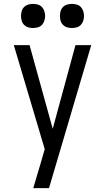

<svg xmlns="http://www.w3.org/2000/svg" viewBox="-20 -967 540 987"><path d="M232 0H151Q160 -30 169 -60.5Q178 -91 187 -121L210 -200L51 -735H132L251 -305L368 -735H449ZM350 -823Q337 -823 325 -826.5Q313 -830 304 -839Q295 -848 291.5 -860.5Q288 -873 288 -885Q288 -897 291.5 -909.5Q295 -922 304 -931Q313 -940 325 -943.5Q337 -947 350 -947Q362 -947 374.5 -943.5Q387 -940 395.5 -931Q404 -922 408 -909.5Q412 -897 412 -885Q412 -873 408 -860.5Q404 -848 395.5 -839Q387 -830 374.5 -826.5Q362 -823 350 -823ZM150 -823Q137 -823 125 -826.5Q113 -830 104 -839Q95 -848 91.5 -860.5Q88 -873 88 -885Q88 -897 91.5 -909.5Q95 -922 104 -931Q113 -940 125 -943.5Q137 -947 150 -947Q162 -947 174.5 -943.5Q187 -940 195.5 -931Q204 -922 208 -909.5Q212 -897 212 -885Q212 -873 208 -860.5Q204 -848 195.5 -839Q187 -830 174.5 -826.5Q162 -823 150 -823Z"/></svg>

Font: Huly
Style: Regular
Weight: 400
Designer: Belleve Invis
Foundry: Belleve Invis
Version: Version 33.2.5; ttfautohint (v1.8.4)